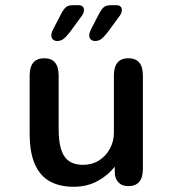

<svg xmlns="http://www.w3.org/2000/svg" viewBox="-20 -704 659 735"><path d="M149.5 -481Q204.5 -481 204.5 -414.5V-210Q204.5 -138.5 226.2 -105.8Q248 -73 298 -73Q332.5 -73 359 -89.8Q385.5 -106.5 400.8 -134.8Q416 -163 416 -196.5V-414.5Q416 -481 471.5 -481Q527 -481 527 -414.5V-58Q527 8.5 471.5 8.5Q429.5 8.5 420 -33L419 -66Q393.5 -32.5 353.2 -10.8Q313 11 261.5 11Q210 11 172.2 -9Q134.5 -29 114 -74Q93.5 -119 93.5 -194V-414.5Q93.5 -481 149.5 -481ZM328.5 -592 357 -647Q368 -668.5 377 -676.2Q386 -684 403.5 -684H426.5Q435.5 -684 441 -679.2Q446.5 -674.5 446.5 -666Q446.5 -652.5 433.5 -637L392.5 -581Q378 -562.5 367.8 -554.8Q357.5 -547 343.5 -547Q335 -547 328.2 -552.5Q321.5 -558 321.5 -568Q321.5 -578 328.5 -592ZM183.5 -592 212 -647Q223 -668.5 232 -676.2Q241 -684 258.5 -684H281.5Q290.5 -684 296 -679.2Q301.5 -674.5 301.5 -666Q301.5 -652.5 288.5 -637L247.5 -581Q233 -562.5 222.8 -554.8Q212.5 -547 198.5 -547Q190 -547 183.2 -552.5Q176.5 -558 176.5 -568Q176.5 -578 183.5 -592Z"/></svg>

Font: Sono ExtraLight Monospace Medium
Style: Regular
Weight: 500
Version: Version 2.112